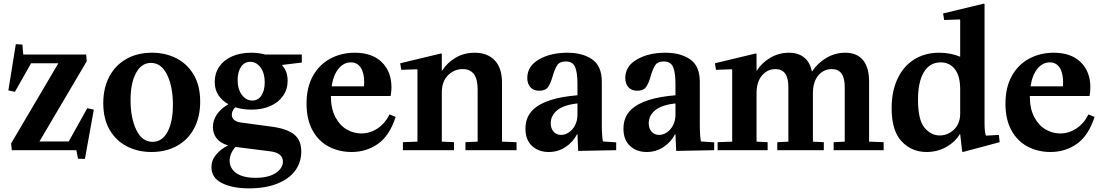

<svg xmlns="http://www.w3.org/2000/svg" viewBox="-20 -826 6061 1056"><path d="M67 -583 103 -581 108 -526H454L457 -489L197 -48H358L460 -231L496 -223L447 48L409 47L400 0H45L41 -37L301 -478H151L62 -321L26 -329Z M817 -536Q888 -536 948 -506.5Q1008 -477 1044.5 -416.5Q1081 -356 1081 -267Q1081 -184 1048.5 -121.5Q1016 -59 955 -24.5Q894 10 812 10Q741 10 681 -19.5Q621 -49 584.5 -109.5Q548 -170 548 -259Q548 -342 581 -404.5Q614 -467 674.5 -501.5Q735 -536 817 -536ZM819 -46Q872 -46 901.5 -101Q931 -156 931 -250Q931 -348 899.5 -414Q868 -480 810 -480Q758 -480 728 -424.5Q698 -369 698 -275Q698 -178 729.5 -112Q761 -46 819 -46Z M1368 -273Q1400 -273 1418 -301Q1436 -329 1436 -373Q1436 -424 1413 -455Q1390 -486 1356 -486Q1324 -486 1305.5 -458Q1287 -430 1287 -386Q1287 -335 1310.5 -304Q1334 -273 1368 -273ZM1234 -26Q1192 -39 1171.5 -65Q1151 -91 1151 -127Q1151 -202 1236 -253Q1201 -272 1181 -303Q1161 -334 1161 -376Q1161 -423 1186 -459.5Q1211 -496 1256.5 -516Q1302 -536 1361 -536Q1403 -536 1439 -526H1640V-482L1533 -469L1532 -466Q1562 -434 1562 -382Q1562 -335 1537 -299Q1512 -263 1467 -243Q1422 -223 1364 -223Q1314 -223 1274 -236Q1255 -217 1255 -195Q1255 -177 1268.5 -166Q1282 -155 1306 -152L1470 -130Q1556 -119 1596.5 -87.5Q1637 -56 1637 8Q1637 67 1603.5 112.5Q1570 158 1505 184Q1440 210 1350 210Q1258 210 1200.5 181Q1143 152 1143 94Q1143 55 1168.5 24.5Q1194 -6 1234 -26ZM1385 152Q1457 152 1496.5 125.5Q1536 99 1536 63Q1536 14 1464 6L1275 -18Q1243 19 1243 58Q1243 100 1279.5 126Q1316 152 1385 152Z M1931 -536Q2027 -536 2080 -484Q2133 -432 2133 -345Q2133 -326 2129 -300L2127 -298H1800Q1800 -228 1824.5 -182Q1849 -136 1887 -114Q1925 -92 1967 -92Q2015 -92 2056.5 -119.5Q2098 -147 2122 -196H2124L2156 -183Q2123 -80 2059 -35Q1995 10 1914 10Q1846 10 1789.5 -19Q1733 -48 1699.5 -108Q1666 -168 1666 -256Q1666 -346 1701.5 -409Q1737 -472 1797.5 -504Q1858 -536 1931 -536ZM1982 -351Q1983 -359 1983 -374Q1983 -425 1964 -454Q1945 -483 1910 -483Q1870 -483 1841.5 -447.5Q1813 -412 1804 -351Z M2406 -532 2410 -530V-438H2412Q2440 -482 2486.5 -509Q2533 -536 2591 -536Q2661 -536 2701 -494Q2741 -452 2741 -371V-47L2821 -44V0H2540V-44L2607 -47V-335Q2607 -446 2525 -446Q2478 -446 2444 -412Q2410 -378 2410 -318V-47L2477 -44V0H2196V-44L2276 -47V-443L2274 -445L2187 -442L2181 -478Z M2914 -225Q2983 -288 3156 -302V-365Q3156 -429 3142.5 -458.5Q3129 -488 3092 -488Q3059 -488 3045.5 -468.5Q3032 -449 3020 -408Q3009 -368 2994.5 -347.5Q2980 -327 2946 -327Q2914 -327 2897 -346.5Q2880 -366 2880 -397Q2880 -462 2944 -499Q3008 -536 3101 -536Q3184 -536 3237 -499.5Q3290 -463 3290 -375V-139Q3290 -80 3296 -48L3369 -43V0L3160 4L3156 -88H3154Q3131 -44 3090 -17Q3049 10 2998 10Q2942 10 2906 -23.5Q2870 -57 2870 -118Q2870 -184 2914 -225ZM3066 -84Q3088 -84 3109 -98Q3130 -112 3143 -137.5Q3156 -163 3156 -194V-257Q3080 -249 3044.5 -219.5Q3009 -190 3009 -148Q3009 -119 3025 -101.5Q3041 -84 3066 -84Z M3453 -225Q3522 -288 3695 -302V-365Q3695 -429 3681.5 -458.5Q3668 -488 3631 -488Q3598 -488 3584.5 -468.5Q3571 -449 3559 -408Q3548 -368 3533.5 -347.5Q3519 -327 3485 -327Q3453 -327 3436 -346.5Q3419 -366 3419 -397Q3419 -462 3483 -499Q3547 -536 3640 -536Q3723 -536 3776 -499.5Q3829 -463 3829 -375V-139Q3829 -80 3835 -48L3908 -43V0L3699 4L3695 -88H3693Q3670 -44 3629 -17Q3588 10 3537 10Q3481 10 3445 -23.5Q3409 -57 3409 -118Q3409 -184 3453 -225ZM3605 -84Q3627 -84 3648 -98Q3669 -112 3682 -137.5Q3695 -163 3695 -194V-257Q3619 -249 3583.5 -219.5Q3548 -190 3548 -148Q3548 -119 3564 -101.5Q3580 -84 3605 -84Z M4451 -47 4511 -44V0H4255V-44L4316 -47V-348Q4316 -446 4245 -446Q4201 -446 4171 -411Q4141 -376 4141 -312V-47L4202 -44V0H3927V-44L4007 -47V-443L4005 -445L3918 -442L3912 -478L4137 -532L4141 -530V-438H4143Q4170 -481 4217 -508.5Q4264 -536 4319 -536Q4370 -536 4402.5 -510Q4435 -484 4445 -434H4447Q4479 -481 4526.5 -508.5Q4574 -536 4629 -536Q4693 -536 4726.5 -495.5Q4760 -455 4760 -377V-47L4840 -44V0H4565V-44L4626 -47V-348Q4626 -446 4555 -446Q4510 -446 4480.5 -411Q4451 -376 4451 -312Z M5403 -80 5474 -84 5478 -44 5276 10 5272 8 5261 -88H5259Q5232 -44 5183.5 -17Q5135 10 5076 10Q4994 10 4939 -48.5Q4884 -107 4884 -231Q4884 -324 4916.5 -393Q4949 -462 5008 -499Q5067 -536 5146 -536Q5208 -536 5261 -514V-717L5259 -719L5173 -716L5167 -752L5391 -806L5395 -804V-148Q5395 -96 5403 -80ZM5148 -81Q5193 -81 5227 -113.5Q5261 -146 5261 -202V-334Q5261 -409 5231.5 -446Q5202 -483 5154 -483Q5094 -483 5061.5 -429.5Q5029 -376 5029 -278Q5029 -166 5065 -123.5Q5101 -81 5148 -81Z M5775 -536Q5871 -536 5924 -484Q5977 -432 5977 -345Q5977 -326 5973 -300L5971 -298H5644Q5644 -228 5668.5 -182Q5693 -136 5731 -114Q5769 -92 5811 -92Q5859 -92 5900.5 -119.5Q5942 -147 5966 -196H5968L6000 -183Q5967 -80 5903 -35Q5839 10 5758 10Q5690 10 5633.5 -19Q5577 -48 5543.5 -108Q5510 -168 5510 -256Q5510 -346 5545.5 -409Q5581 -472 5641.5 -504Q5702 -536 5775 -536ZM5826 -351Q5827 -359 5827 -374Q5827 -425 5808 -454Q5789 -483 5754 -483Q5714 -483 5685.5 -447.5Q5657 -412 5648 -351Z"/></svg>

Font: Minipax
Style: Bold
Weight: 600
Designer: Raphaël Ronot, Igor Stepanchenko (Cyrillic)
Foundry: steppetype
Version: Version 1.002